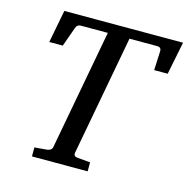

<svg xmlns="http://www.w3.org/2000/svg" viewBox="-100 -768 850 865"><g transform="rotate(15 324.5 -335.5)"><path d="M124 0V-42L182.1 -46.9Q190.9 -47.9 197.8 -52.5Q204.6 -57.1 206.1 -65.9L310.1 -626H185.1Q166 -626 160.2 -606L128.9 -518.1H65.9L95.2 -670.9H648.9L618.2 -518.1H555.2L559.1 -606Q560.5 -626 540 -626H411.1L307.1 -65.9Q305.7 -58.6 309.6 -53.2Q313.5 -47.9 327.1 -46.9L383.8 -42V0Z"/></g></svg>

Font: Charis
Style: Italic
Weight: 400
Italic angle: -11°
Designer: Walt Agee, Miriam Martin, Annie Olsen, Victor Gaultney, Lorna Priest, Alan Ward, Bob Hallissy, Martin Hosken, Sharon Cor
Foundry: SIL Global
Version: Version 7.000